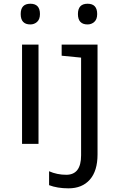

<svg xmlns="http://www.w3.org/2000/svg" viewBox="-20 -777 640 1037"><path d="M144 -756.8Q195.8 -756.8 195.8 -701.2Q195.8 -672.9 180.4 -658.9Q165 -645 144 -645Q91.8 -645 91.8 -701.2Q91.8 -756.8 144 -756.8ZM453.1 -756.8Q504.9 -756.8 504.9 -701.2Q504.9 -672.9 489.5 -658.9Q474.1 -645 453.1 -645Q400.9 -645 400.9 -701.2Q400.9 -756.8 453.1 -756.8ZM99.1 -536.1H188V0H99.1ZM245.1 223.1V147.9Q288.1 167 337.9 167Q418 167 418 62V-465.8L313 -476.1V-536.1H506.8V57.1Q506.8 146 465.3 193.1Q423.8 240.2 350.1 240.2Q290 240.2 245.1 223.1Z"/></svg>

Font: Apple Sans Adjectives
Style: Regular
Weight: 400
Monospace: yes
Foundry: Apple Sans Adjectives
Version: Version 0.01